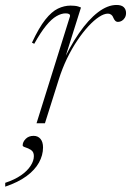

<svg xmlns="http://www.w3.org/2000/svg" viewBox="-98 -484 514 754"><path d="M177 -420.5Q177.5 -426.5 173 -429Q168.5 -431.5 159.5 -431.5Q143 -431.5 123.8 -420.5Q104.5 -409.5 83 -383.2Q61.5 -357 36.5 -312L27.5 -316.5Q55 -375.5 80 -407Q105 -438.5 129.5 -450.2Q154 -462 179 -462Q187.5 -462 195.2 -461.2Q203 -460.5 209.2 -458.5Q215.5 -456.5 220 -454.5L147 -222.5H140Q174.5 -299 211.8 -353Q249 -407 286.8 -435.8Q324.5 -464.5 359.5 -464.5Q379 -464.5 388 -455.8Q397 -447 397 -433Q397 -422.5 392.5 -414.8Q388 -407 380.8 -402.5Q373.5 -398 365.5 -398Q359 -398 354.5 -402.5Q350 -407 347 -414.5Q344.5 -422 338.8 -426.2Q333 -430.5 326 -430.5Q310.5 -430.5 290.8 -417.5Q271 -404.5 249.2 -381Q227.5 -357.5 205.8 -325.2Q184 -293 165.2 -254.2Q146.5 -215.5 133 -172.5L78.5 0H45.5ZM-9 87Q-9 73.5 2.8 61.5Q14.5 49.5 34 49.5Q51 49.5 61 61.5Q71 73.5 71 95Q71 125.5 55 154.5Q39 183.5 6 207.8Q-27 232 -77.5 249V234Q-40 221.5 -15.2 204.2Q9.5 187 22.2 167.2Q35 147.5 35 129Q35 112.5 24 105.2Q13 98 2 94.8Q-9 91.5 -9 87Z"/></svg>

Font: Newsreader 36pt ExtraLight
Style: Italic
Weight: 250
Italic angle: -17°
Designer: Hugues Gentile
Foundry: Production Type
Version: Version 1.003